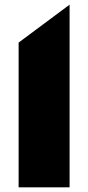

<svg xmlns="http://www.w3.org/2000/svg" viewBox="-20 -805 379 825"><path d="M60 0V-622L279 -785V0Z"/></svg>

Font: GENAU
Style: Stencil
Weight: 700
Version: Version 0.8